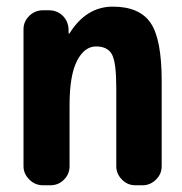

<svg xmlns="http://www.w3.org/2000/svg" viewBox="-20 -550 540 570"><path d="M460 -309.6V-56.6Q460 -33.2 442.9 -16.6Q425.8 0 403.3 0H381.8Q358.4 0 341.8 -17.1Q325.2 -34.2 325.2 -56.6V-290Q325.2 -364.3 312.5 -388.2Q299.8 -412.1 265.1 -412.1Q230.5 -412.1 208.5 -369.1Q186.5 -326.2 186.5 -237.3V-56.6Q186.5 -33.2 169.9 -16.6Q153.3 0 129.9 0H107.4Q84 0 66.9 -17.1Q49.8 -34.2 49.8 -56.6V-462.9Q49.8 -486.3 66.9 -502.9Q84 -519.5 107.4 -519.5H125Q149.4 -519.5 166 -503.4Q182.6 -487.3 183.6 -462.9V-451.2Q183.6 -450.2 184.6 -450.2Q186.5 -450.2 186.5 -451.2Q236.3 -530.3 314.9 -530.3Q393.6 -530.3 426.8 -482.4Q460 -434.6 460 -309.6Z"/></svg>

Font: Rounded Mgen+ 1m bold
Style: Bold
Weight: 700
Designer: [Source Han Sans]
Ryoko NISHIZUKA  (kana & ideographs); Paul D. Hunt (Latin, Greek & Cyrillic); Wenlong ZHANG  (bopomofo
Version: Version 1.059.20150602